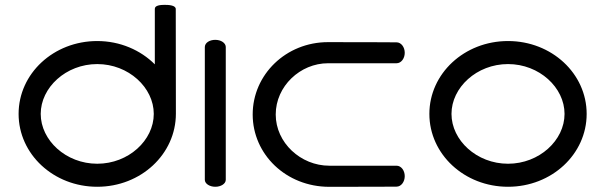

<svg xmlns="http://www.w3.org/2000/svg" viewBox="-20 -750 2428 771"><path d="M640.7 -730.5C625.3 -730.4 601.7 -728.8 601.7 -714.7L601.7 -491.6C544.7 -548.7 462.1 -585.2 370.5 -585.2C194.9 -585.2 54.7 -454.3 54.7 -292.6C54.7 -130.9 194.9 0 370.5 0C546.1 0 686.3 -131.3 686.3 -293.5L685.8 -713.7C685.8 -728.8 658 -730.6 640.7 -730.5ZM370.5 -492.7C496.3 -492.7 597.5 -398.4 597.5 -292.6C597.5 -186.8 496.3 -92.5 370.5 -92.5C244.7 -92.5 143.5 -186.8 143.5 -292.6C143.5 -398.4 244.7 -492.7 370.5 -492.7Z M886.6 -561.9C886 -577.8 867.2 -590 844.5 -590C822.3 -590 803.2 -578.9 802.5 -561.6C802.4 -561.2 802.5 -28.1 802.5 -28C802.5 -12.2 821.9 0 844.5 0C867.1 0 886.6 -12 886.6 -28Z M1297.2 -580.8C1128.4 -580.8 994.7 -450.5 994.7 -290.3C994.7 -130.1 1128.8 0.2 1302.3 0.2C1463.8 0.2 1572.3 -0.5 1572.3 -0.5C1591.2 -0.5 1605.3 -20.1 1605.3 -42.6C1605.3 -65.1 1591.2 -84.6 1572.3 -84.6C1572.3 -84.6 1413.8 -84.6 1302.3 -84.6C1187.5 -84.6 1087.2 -176.9 1087.2 -290.3C1087.2 -403.7 1185.6 -496 1297.2 -496C1411.8 -496 1572.3 -496 1572.3 -496C1591.2 -496 1605.3 -515.5 1605.3 -538C1605.3 -560.5 1591.2 -580 1572.3 -580C1572.3 -580 1463.2 -580.8 1297.2 -580.8Z M2020 -492.7C2145.8 -492.7 2247 -398.4 2247 -292.6C2247 -186.8 2145.8 -92.5 2020 -92.5C1894.2 -92.5 1793 -186.8 1793 -292.6C1793 -398.4 1894.2 -492.7 2020 -492.7ZM2020 0C2195.6 0 2335.8 -130.9 2335.8 -292.6C2335.8 -454.3 2195.6 -585.2 2020 -585.2C1844.4 -585.2 1704.2 -454.3 1704.2 -292.6C1704.2 -130.9 1844.4 0 2020 0Z"/></svg>

Font: Hi.
Style: Bold
Weight: 400
Designer: Mew Too, Robert Jablonski
Foundry: Cannot Into Space Fonts
Version: Version 1.996